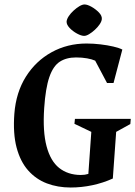

<svg xmlns="http://www.w3.org/2000/svg" viewBox="-20 -821 603 856"><path d="M295 15Q237.4 15 188.9 -3.4Q140.4 -21.9 105.4 -61.3Q70.5 -100.8 53.9 -163.4Q37.4 -226 44 -314Q51.3 -408.9 95.4 -479.1Q139.5 -549.2 210 -588.1Q280.5 -627 365.9 -627Q396.9 -627 428.1 -623.2Q459.4 -619.5 485.5 -613.4Q511.6 -607.2 525.4 -600.1L486.2 -451.1H457.1L404.3 -550.6Q390.3 -556.9 368.1 -560.9Q345.9 -564.9 319.1 -564.9Q275.5 -564.9 246.1 -545.6Q216.7 -526.2 199.9 -477.1Q183 -428 177 -339.1Q170 -234.9 187.6 -168.9Q205.1 -103 243.8 -72.2Q282.5 -41.5 338.9 -40.9Q350.3 -40.9 357.6 -42Q365 -43.1 373.9 -45.7L387.1 -233.1L311.9 -269L314.1 -291.1H563L561.1 -268L497.9 -233.1L483 -25.1Q439.7 -5.4 391.5 4.8Q343.3 15 295 15ZM355.1 -661Q342.5 -661 323.4 -671.3Q304.4 -681.5 290.3 -696.4Q276.3 -711.4 276.9 -725Q277.9 -735.8 286.4 -748.8Q295 -761.8 307.9 -773.6Q320.9 -785.5 333.9 -793.3Q347 -801.1 357 -801.1Q369.2 -801.1 387.7 -790.9Q406.1 -780.6 420.7 -765.7Q435.2 -750.8 434 -736.1Q433 -725.4 424.4 -712.7Q415.9 -700 402.9 -688.1Q390 -676.3 377.2 -668.6Q364.5 -661 355.1 -661Z"/></svg>

Font: Ancizar Serif Light
Style: Italic
Weight: 300
Italic angle: -4°
Designer: Cesar Puertas, Viviana Monsalve, Julian Moncada, Julian Prieto, Jose Castro, Felipe Aragon, Mariel Hernandez, Sara Alarc
Version: Version 8.100